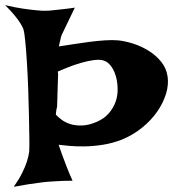

<svg xmlns="http://www.w3.org/2000/svg" viewBox="-55 -719 668 740"><path d="M590.8 -424.8Q595.7 -393.6 585 -357.9Q574.2 -322.3 550.8 -288.6Q527.3 -254.9 492.2 -226.6Q457 -198.2 414.1 -180.7Q378.9 -167 341.8 -161.1Q304.7 -155.3 272 -154.8Q239.3 -154.3 212.4 -156.7Q185.5 -159.2 170.9 -161.1Q176.8 -143.6 184.6 -122.1Q191.4 -103.5 201.2 -78.1Q210.9 -52.7 224.6 -22.5Q207 -22.5 190.4 -22Q173.8 -21.5 160.2 -20.5Q144.5 -19.5 130.9 -18.6Q115.2 -17.6 95.7 -14.6Q79.1 -12.7 54.2 -8.8Q29.3 -4.9 -2 1Q18.6 -28.3 30.8 -53.2Q43 -78.1 48.8 -96.7Q55.7 -118.2 57.6 -135.7Q58.6 -150.4 58.1 -187.5Q57.6 -224.6 56.6 -273.4Q55.7 -322.3 53.7 -376Q51.8 -429.7 48.8 -477.1Q45.9 -524.4 42.5 -558.6Q39.1 -592.8 36.1 -603.5Q32.2 -616.2 22.5 -630.9Q14.6 -643.6 0.5 -660.6Q-13.7 -677.7 -35.2 -699.2Q2 -690.4 31.7 -686Q61.5 -681.6 82 -679.7Q106.4 -676.8 125 -677.7Q133.8 -677.7 146.5 -679.2Q159.2 -680.7 173.8 -682.1Q188.5 -683.6 204.1 -685.5Q219.7 -687.5 233.4 -689.5L182.6 -584Q179.7 -576.2 178.2 -567.9Q176.8 -559.6 174.8 -553.7Q172.9 -545.9 171.9 -540Q198.2 -543.9 228.5 -548.8Q258.8 -553.7 289.6 -557.6Q320.3 -561.5 349.1 -563.5Q377.9 -565.4 400.4 -563.5Q428.7 -560.5 460 -550.3Q491.2 -540 518.6 -522.9Q545.9 -505.9 565.9 -481.4Q585.9 -457 590.8 -424.8ZM319.3 -250Q347.7 -262.7 364.7 -282.7Q381.8 -302.7 390.1 -325.7Q398.4 -348.6 398.4 -373Q398.4 -397.5 393.1 -419.4Q387.7 -441.4 377.4 -457.5Q367.2 -473.6 354.5 -481.4Q337.9 -491.2 310.5 -487.8Q283.2 -484.4 254.9 -476.1Q226.6 -467.8 202.1 -457.5Q177.7 -447.3 168 -443.4V-439.5Q168 -437.5 168.5 -436.5Q168.9 -435.5 168.9 -433.6L165 -306.6Q163.1 -301.8 162.6 -296.9Q162.1 -292 161.1 -287.1Q160.2 -282.2 160.2 -277.3Q168 -268.6 182.1 -257.8Q196.3 -247.1 216.3 -240.7Q236.3 -234.4 262.2 -235.4Q288.1 -236.3 319.3 -250Z"/></svg>

Font: Lakki Reddy
Style: Regular
Weight: 400
Designer: Appaji Ambarisha Darbha
Version: Version 1.0.4; ttfautohint (v1.2.42-39fb)